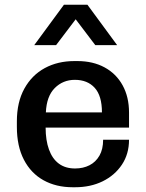

<svg xmlns="http://www.w3.org/2000/svg" viewBox="-20 -778 616 808"><path d="M286 10Q216 10 163 -19.5Q110 -49 80.5 -106Q51 -163 51 -244V-267Q51 -348 82.5 -405Q114 -462 168.5 -491.5Q223 -521 293 -521H306Q371 -521 420 -494.5Q469 -468 496 -419Q523 -370 523 -304V-241H172Q172 -188 186 -149Q200 -110 227.5 -89.5Q255 -69 296 -69Q330 -69 356.5 -82.5Q383 -96 398.5 -123Q414 -150 414 -190H523Q523 -130 493 -85Q463 -40 412 -15Q361 10 296 10ZM173 -305H409Q409 -375 378.5 -408.5Q348 -442 295 -442Q245 -442 210.5 -407.5Q176 -373 173 -305ZM124 -588 249 -758H348L473 -588H381L262 -745H335L216 -588Z"/></svg>

Font: Chivo Medium
Style: Regular
Weight: 500
Designer: Hector Gatti
Foundry: Omnibus-Type
Version: Version 2.002